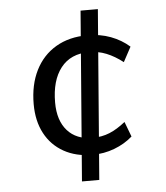

<svg xmlns="http://www.w3.org/2000/svg" viewBox="-53 -673 726 840"><g transform="rotate(-5 310.0 -253.5)"><path d="M329 7Q257 7 203.5 -23Q150 -53 121 -107.5Q92 -162 92 -236Q92 -321 123.5 -384Q155 -447 213.5 -481.5Q272 -516 352 -516Q408 -516 454.5 -498.5Q501 -481 536 -450L501 -385Q465 -413 429 -427.5Q393 -442 353 -442Q272 -442 229 -387Q186 -332 186 -235Q186 -156 225.5 -111.5Q265 -67 336 -67Q377 -67 411 -81Q445 -95 481 -124L506 -58Q472 -28 426 -10.5Q380 7 329 7ZM273 119 332 -626H408L349 119Z"/></g></svg>

Font: Muli Medium
Style: Italic
Weight: 500
Italic angle: -4.541°
Designer: Vernon Adams
Foundry: Vernon Adams
Version: Version 2.100; ttfautohint (v1.8.1.43-b0c9)